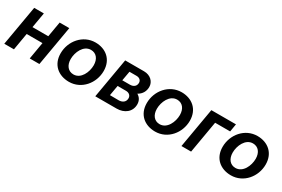

<svg xmlns="http://www.w3.org/2000/svg" viewBox="60 -1344 3181 2169"><g transform="rotate(30 1650.0 -260.0)"><path d="M442 -520 408 -322H202L236 -520H110L20 0H146L184 -222H390L352 0H478L568 -520Z M866 8C1030 8 1147 -136 1147 -294C1147 -444 1042 -528 907 -528C744 -528 625 -385 625 -225C625 -77 728 8 866 8ZM869 -90C800 -90 756 -144 756 -226C756 -315 807 -430 904 -430C974 -430 1017 -376 1017 -294C1017 -204 966 -90 869 -90Z M1207 0H1486C1583 0 1664 -58 1664 -157C1664 -205 1642 -241 1604 -263C1657 -292 1683 -340 1683 -396C1683 -462 1629 -520 1543 -520H1297ZM1344 -94 1367 -227H1476C1520 -227 1544 -200 1544 -168C1544 -117 1504 -92 1455 -93ZM1381 -309 1403 -433H1495C1536 -433 1559 -409 1559 -378C1559 -336 1529 -309 1480 -309Z M1990 8C2154 8 2271 -136 2271 -294C2271 -444 2166 -528 2031 -528C1868 -528 1749 -385 1749 -225C1749 -77 1852 8 1990 8ZM1993 -90C1924 -90 1880 -144 1880 -226C1880 -315 1931 -430 2028 -430C2098 -430 2141 -376 2141 -294C2141 -204 2090 -90 1993 -90Z M2331 0H2457L2529 -418H2725L2742 -520H2421Z M2979 8C3143 8 3260 -136 3260 -294C3260 -444 3155 -528 3020 -528C2857 -528 2738 -385 2738 -225C2738 -77 2841 8 2979 8ZM2982 -90C2913 -90 2869 -144 2869 -226C2869 -315 2920 -430 3017 -430C3087 -430 3130 -376 3130 -294C3130 -204 3079 -90 2982 -90Z"/></g></svg>

Font: Fixel Text 20240404 SemiBold
Style: Italic
Weight: 600
Width: 4
Italic angle: -10°
Designer: AlfaBravo + MacPaw
Foundry: Kyrylo Tkachov, Marchela Mozhyna, Serhii Makarenko, Maria Weinstein, Zakhar Kryvoshyya
Version: Version 1.211;Glyphs 3.2 (3225)